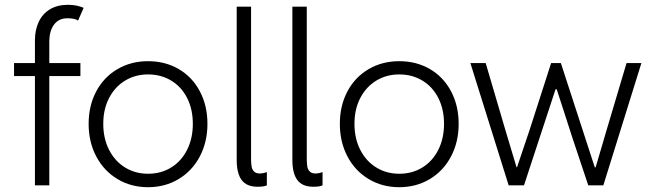

<svg xmlns="http://www.w3.org/2000/svg" viewBox="-20 -780 2746 808"><path d="M39.1 -514.6H127V-612.3Q127.4 -655.3 143.3 -688.7Q159.2 -722.2 190.4 -741Q221.7 -759.8 266.6 -759.8Q302.2 -759.8 332 -747.1L308.6 -693.4Q295.4 -703.1 263.7 -703.1Q227.5 -703.1 208 -677.2Q188.5 -651.4 187.5 -609.4V-514.6H318.4V-460H187.5V0H127V-460H39.1Z M353 -258.8Q353 -335.4 385 -395.5Q417 -455.6 474.1 -489Q531.2 -522.5 603 -522.5Q675.3 -522.5 732.2 -489.3Q789.1 -456.1 821 -395.8Q853 -335.4 853 -258.8Q853 -182.6 821 -121.8Q789.1 -61 731.9 -26.6Q674.8 7.8 603 7.8Q531.2 7.8 474.1 -26.6Q417 -61 385 -121.8Q353 -182.6 353 -258.8ZM791.5 -258.8Q791.5 -320.3 767.6 -367.4Q743.7 -414.6 700.7 -440.7Q657.7 -466.8 603 -466.8Q549.3 -466.8 506.3 -440.7Q463.4 -414.6 439 -367.4Q414.6 -320.3 414.6 -258.8Q414.6 -197.3 439 -149.4Q463.4 -101.6 506.3 -75.2Q549.3 -48.8 603 -48.8Q657.7 -48.8 700.4 -75.2Q743.2 -101.6 767.3 -149.4Q791.5 -197.3 791.5 -258.8Z M976.1 -107.4V-752H1036.6V-106.4Q1037.1 -88.9 1039.1 -77.9Q1041 -66.9 1049.1 -58.3Q1057.1 -49.8 1074.7 -49.8Q1088.4 -50.3 1103 -55.7V0Q1091.3 5.9 1064 5.9Q1018.1 5.9 997.1 -22.2Q976.1 -50.3 976.1 -107.4Z M1210.4 -107.4V-752H1271V-106.4Q1271.5 -88.9 1273.4 -77.9Q1275.4 -66.9 1283.4 -58.3Q1291.5 -49.8 1309.1 -49.8Q1322.8 -50.3 1337.4 -55.7V0Q1325.7 5.9 1298.3 5.9Q1252.4 5.9 1231.4 -22.2Q1210.4 -50.3 1210.4 -107.4Z M1410.2 -258.8Q1410.2 -335.4 1442.1 -395.5Q1474.1 -455.6 1531.2 -489Q1588.4 -522.5 1660.2 -522.5Q1732.4 -522.5 1789.3 -489.3Q1846.2 -456.1 1878.2 -395.8Q1910.2 -335.4 1910.2 -258.8Q1910.2 -182.6 1878.2 -121.8Q1846.2 -61 1789.1 -26.6Q1731.9 7.8 1660.2 7.8Q1588.4 7.8 1531.2 -26.6Q1474.1 -61 1442.1 -121.8Q1410.2 -182.6 1410.2 -258.8ZM1848.6 -258.8Q1848.6 -320.3 1824.7 -367.4Q1800.8 -414.6 1757.8 -440.7Q1714.8 -466.8 1660.2 -466.8Q1606.4 -466.8 1563.5 -440.7Q1520.5 -414.6 1496.1 -367.4Q1471.7 -320.3 1471.7 -258.8Q1471.7 -197.3 1496.1 -149.4Q1520.5 -101.6 1563.5 -75.2Q1606.4 -48.8 1660.2 -48.8Q1714.8 -48.8 1757.6 -75.2Q1800.3 -101.6 1824.5 -149.4Q1848.6 -197.3 1848.6 -258.8Z M1959.5 -514.6H2023.9L2106.9 -232.4L2153.8 -76.2H2155.8L2208.5 -232.4L2299.3 -514.6H2340.3L2482.9 -76.2H2486.8L2532.7 -232.4L2616.7 -514.6H2679.2L2519 0H2455.6L2391.1 -193.4L2322.8 -404.3H2317.9L2185.1 0H2120.6Z"/></svg>

Font: Reddit Sans Fudge Light
Style: Regular
Weight: 300
Designer: Stephen Hutchings
Foundry: Reddit
Version: Version 1.013